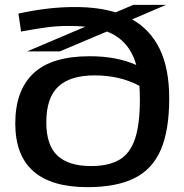

<svg xmlns="http://www.w3.org/2000/svg" viewBox="-20 -762 761 792"><path d="M227 -550H92L332 -652Q301 -655 264 -655Q215 -655 171 -649Q127 -643 67 -632L56 -706Q121 -720 177 -726.5Q233 -733 289 -733Q385 -733 457 -711L530 -742H665L525 -682Q600 -640 639 -559.5Q678 -479 678 -356Q678 -224 643 -143.5Q608 -63 533.5 -26.5Q459 10 341 10Q43 10 43 -253Q43 -388 117.5 -459Q192 -530 350 -530Q407 -530 454 -521Q501 -512 542 -494Q513 -597 421 -632ZM171 -257Q171 -163 217 -120Q263 -77 356 -77Q427 -77 471.5 -102.5Q516 -128 536.5 -188Q557 -248 557 -352Q557 -382 555 -408Q475 -451 370 -451Q270 -451 220.5 -405Q171 -359 171 -257Z"/></svg>

Font: Georama Extended Medium
Style: Regular
Weight: 500
Width: 7
Designer: Jean-Baptiste Levee
Foundry: Production Type
Version: Version 1.000